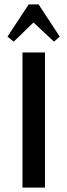

<svg xmlns="http://www.w3.org/2000/svg" viewBox="-20 -851 306 871"><path d="M184 0H82V-613H184ZM110 -831H155L251 -685L225 -662L132 -749L42 -662L14 -685Z"/></svg>

Font: Arya
Style: Regular
Weight: 400
Designer: Eduardo Rodriguez Tunni, Modular Infotech
Foundry: Eduardo Rodriguez Tunni, Modular Infotech
Version: Version 1.002